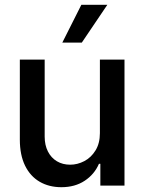

<svg xmlns="http://www.w3.org/2000/svg" viewBox="-20 -781 607 808"><path d="M400.4 -530.3H503.9V0H402.3V-91.8H396.5Q377.4 -47.4 336.4 -20.3Q295.4 6.8 238.3 6.8Q186.5 6.8 147 -16.1Q107.4 -39.1 85.4 -84Q63.5 -128.9 63.5 -193.4V-530.3H168V-206.1Q168 -170.4 181.6 -143.6Q195.3 -116.7 219.5 -102.3Q243.7 -87.9 275.4 -87.9Q305.7 -87.9 334.5 -102.8Q363.3 -117.7 381.8 -147.7Q400.4 -177.7 400.4 -220.7ZM322.3 -760.7H431.6L324.2 -601.6H242.2Z"/></svg>

Font: Pretendard Std Medium
Style: Regular
Weight: 500
Designer: Base glyphs from Inter by Rasmus Andersson; Hangeul glyphs from Noto Sans CJK(Source Han Sans) by Jang Soo-young and Kan
Foundry: Kil Hyung-jin
Version: Version 1.309